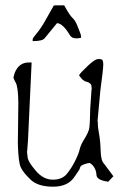

<svg xmlns="http://www.w3.org/2000/svg" viewBox="-20 -662 478 720"><path d="M220.7 -642.1Q240.7 -605 251.7 -595Q262.7 -585 270.3 -564.9Q277.8 -544.9 281 -537.8Q284.2 -530.8 284.2 -520.5Q274.4 -518.1 266.6 -518.1Q249 -518.1 242.2 -529.8Q215.8 -574.2 193.8 -575.2Q170.4 -546.9 147 -518.1Q138.7 -507.8 102.5 -507.8V-514.6Q102.5 -519.5 118.7 -538.3Q134.8 -557.1 156.2 -596.2Q177.7 -635.3 181.6 -641.1Q185.5 -642.1 196.3 -642.1Q207 -642.1 220.7 -642.1ZM318.4 -49.8Q317.4 -50.8 315.4 -50.8Q310.5 -50.8 298.8 -46.9Q283.2 -42 281.2 -36.1Q279.3 -29.3 277.3 -25.4L260.7 -1Q236.3 38.1 179.2 38.1Q122.1 38.1 94.2 11.2Q66.4 -15.6 57.6 -35.2Q48.8 -54.7 46.9 -124L48.8 -276.4Q47.9 -335 39.6 -350.6Q31.2 -366.2 30.3 -371.1Q31.2 -376 35.2 -388.7Q50.8 -427.7 87.9 -427.7H98.6L85 -136.7L82 -95.7L81.1 -93.8L84 -69.3Q86.9 -53.7 114.3 -21.5Q142.6 11.7 177.7 11.7H178.7Q212.9 11.7 230.5 -9.8Q248 -31.2 261.7 -58.6Q275.4 -85.9 278.8 -102.1Q282.2 -118.2 296.9 -141.6Q311.5 -165 314.5 -180.2Q317.4 -195.3 318.4 -254.9L323.2 -326.2L324.2 -329.1L322.3 -341.8V-343.8L321.3 -344.7Q316.4 -352.5 305.7 -355Q294.9 -357.4 286.6 -366.7Q278.3 -376 276.4 -379.9Q282.2 -389.6 309.1 -415Q335.9 -440.4 347.7 -440.4Q359.4 -441.4 363.3 -437.5Q367.2 -433.6 367.2 -419.9Q367.2 -419.9 367.2 -418.9Q367.2 -403.3 356.4 -323.2L345.7 -208L346.7 -205.1Q346.7 -183.6 351.6 -158.7Q356.4 -133.8 357.4 -96.2Q358.4 -58.6 371.1 -46.9L405.3 -1L385.7 19.5L370.1 16.6Q342.8 9.8 341.8 -5.9Q339.8 -35.2 318.4 -49.8Z"/></svg>

Font: Drukaatie burti
Style: Thin
Weight: 100
Version: Version 0.14